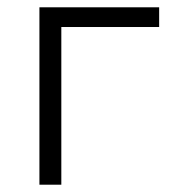

<svg xmlns="http://www.w3.org/2000/svg" viewBox="-20 -506 482 526"><path d="M88 -486H416V-432H148V0H88Z"/></svg>

Font: Space Grotesk Light
Style: Regular
Weight: 300
Designer: Florian Karsten
Foundry: Florian Karsten
Version: Version 2.000